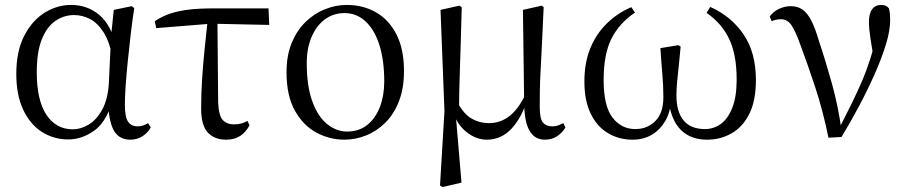

<svg xmlns="http://www.w3.org/2000/svg" viewBox="-20 -551 3680 778"><path d="M257 14Q197 14 149 -17Q101 -48 73.5 -107.5Q46 -167 46 -251Q46 -344 78.5 -406.5Q111 -469 161.5 -500Q212 -531 268 -531Q335 -531 383.5 -489.5Q432 -448 452 -358H459L437 -313Q425 -379 401 -418Q377 -457 345.5 -473.5Q314 -490 280 -490Q240 -490 205.5 -467Q171 -444 150 -393Q129 -342 129 -258Q129 -145 168 -86Q207 -27 275 -27Q307 -27 339 -46Q371 -65 394 -106.5Q417 -148 421 -213L430 -403L441 -511L514 -526L524 -518Q516 -467 509.5 -410.5Q503 -354 497.5 -300Q492 -246 489 -201Q486 -156 486 -127Q486 -77 499 -58Q512 -39 537 -39Q550 -39 560 -42.5Q570 -46 580 -52L591 -35Q579 -13 557.5 1Q536 15 508 15Q466 15 444.5 -17Q423 -49 418 -128H431Q406 -51 357.5 -18.5Q309 14 257 14Z M613 -437 607 -465Q637 -485 670 -496Q703 -507 745 -512Q787 -517 842 -517H1068L1071 -450L836 -455ZM896 15Q849 15 822 -14Q795 -43 795 -112Q795 -170 799 -232Q803 -294 809.5 -355.5Q816 -417 822 -475H861L864 -137Q866 -83 882.5 -65Q899 -47 928 -47Q944 -47 957.5 -50.5Q971 -54 983 -61L991 -43Q976 -15 953 0Q930 15 896 15Z M1376 15Q1315 15 1261.5 -14Q1208 -43 1174.5 -103.5Q1141 -164 1141 -258Q1141 -326 1162 -377Q1183 -428 1218 -462Q1253 -496 1296.5 -513.5Q1340 -531 1385 -531Q1452 -531 1504.5 -500.5Q1557 -470 1587 -410.5Q1617 -351 1617 -263Q1617 -193 1596.5 -140.5Q1576 -88 1541 -53.5Q1506 -19 1463 -2Q1420 15 1376 15ZM1386 -18Q1435 -18 1468.5 -45Q1502 -72 1519.5 -118Q1537 -164 1537 -221Q1537 -306 1517.5 -368Q1498 -430 1461.5 -464Q1425 -498 1376 -498Q1331 -498 1296.5 -472.5Q1262 -447 1242.5 -401Q1223 -355 1223 -295Q1223 -201 1246 -139Q1269 -77 1306.5 -47.5Q1344 -18 1386 -18Z M1763 200 1781 -101 1765 -511 1841 -528 1851 -522Q1849 -440 1847 -378.5Q1845 -317 1843.5 -269Q1842 -221 1841 -181Q1840 -141 1840 -102L1827 -83L1850 189L1773 207ZM2188 15Q2148 15 2127 -19Q2106 -53 2104 -125V-128L2099 -511L2175 -528L2183 -522Q2179 -436 2176 -372.5Q2173 -309 2170.5 -263.5Q2168 -218 2167.5 -183.5Q2167 -149 2167 -119Q2167 -70 2180 -54.5Q2193 -39 2218 -39Q2232 -39 2242.5 -43Q2253 -47 2263 -52L2271 -34Q2259 -14 2238 0.5Q2217 15 2188 15ZM1953 15Q1910 15 1871.5 -15Q1833 -45 1816 -97H1813L1833 -137Q1859 -89 1891 -70.5Q1923 -52 1961 -52Q2007 -52 2043.5 -80Q2080 -108 2109 -168L2122 -155H2119Q2095 -75 2053 -30Q2011 15 1953 15Z M2543 15Q2488 15 2443.5 -11.5Q2399 -38 2373.5 -90.5Q2348 -143 2348 -221Q2348 -297 2372 -355.5Q2396 -414 2439 -456Q2482 -498 2538 -522L2553 -500Q2489 -457 2457.5 -394Q2426 -331 2426 -227Q2426 -121 2462 -74.5Q2498 -28 2554 -28Q2603 -28 2635.5 -60.5Q2668 -93 2668 -157Q2668 -204 2664 -249Q2660 -294 2656 -356L2729 -368L2738 -362Q2735 -325 2731 -289.5Q2727 -254 2724 -222.5Q2721 -191 2721 -164Q2721 -98 2750 -63Q2779 -28 2836 -28Q2872 -28 2900.5 -48.5Q2929 -69 2947 -113.5Q2965 -158 2965 -229Q2965 -329 2935 -392.5Q2905 -456 2843 -499L2858 -523Q2943 -485 2993 -411.5Q3043 -338 3043 -227Q3043 -143 3016.5 -90Q2990 -37 2945 -11Q2900 15 2845 15Q2778 15 2738 -25.5Q2698 -66 2688 -150H2700Q2697 -97 2675.5 -60.5Q2654 -24 2620.5 -4.5Q2587 15 2543 15Z M3337 7Q3315 -101 3284.5 -194Q3254 -287 3224 -367Q3202 -429 3185.5 -451Q3169 -473 3145 -473Q3123 -473 3107 -465L3099 -484Q3113 -504 3136.5 -515Q3160 -526 3184 -526Q3212 -526 3231.5 -512.5Q3251 -499 3267 -468.5Q3283 -438 3298 -386Q3325 -306 3351 -212.5Q3377 -119 3390 -22H3376L3382 -34Q3409 -87 3431.5 -132.5Q3454 -178 3473 -222.5Q3492 -267 3507.5 -316Q3523 -365 3537 -424L3524 -295Q3513 -356 3507 -396Q3501 -436 3501 -462Q3501 -496 3514 -513.5Q3527 -531 3550 -531Q3562 -531 3569.5 -527.5Q3577 -524 3582 -517Q3585 -505 3586 -494.5Q3587 -484 3587 -470Q3587 -427 3570 -371.5Q3553 -316 3525 -252.5Q3497 -189 3462 -123Q3427 -57 3390 4Z"/></svg>

Font: Noto Serif JP
Style: Regular
Weight: 400
Designer: Ryoko NISHIZUKA  (kana & ideographs); Frank Grießhammer (Latin, Greek & Cyrillic); Wenlong ZHANG  (bopomofo); Sandoll Co
Foundry: Adobe
Version: Version 2.003-H1;hotconv 1.1.1;makeotfexe 2.6.0